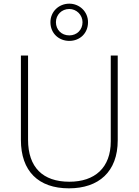

<svg xmlns="http://www.w3.org/2000/svg" viewBox="-20 -1017 756 1047"><path d="M358 -794C415 -794 460 -835 460 -896C460 -953 414 -997 358 -997C301 -997 255 -954 255 -896C255 -834 302 -794 358 -794ZM358 -824C315 -824 285 -855 285 -896C285 -936 316 -968 358 -968C397 -968 430 -936 430 -896C430 -855 400 -824 358 -824ZM622 -252V-714H584V-246C584 -103 498 -26 358 -26C214 -26 133 -104 133 -255V-714H94V-254C94 -84 189 10 356 10C518 10 622 -80 622 -252Z"/></svg>

Font: Noto Sans Lao ExtraLight
Style: Regular
Weight: 200
Designer: Monotype Design Team
Foundry: Monotype Imaging Inc.
Version: Version 2.003